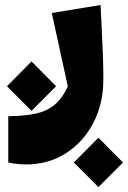

<svg xmlns="http://www.w3.org/2000/svg" viewBox="-20 -406 521 782"><path d="M256.3 -53.7 190.9 -353 389.6 -385.7Q393.6 -297.4 395 -273.9Q397.9 -213.9 399.4 -172.6Q400.9 -131.3 400.9 -81.5Q400.9 16.1 359.9 95Q318.8 173.8 247.3 218.8Q175.8 263.7 87.9 263.7Q50.8 263.7 13.7 255.9V67.4Q82.5 66.4 126.5 56.6Q170.4 46.9 201.9 21Q233.4 -4.9 256.3 -53.7ZM108.4 -155.8 208.5 -54.7 108.4 45.4 8.3 -54.7ZM380.9 154.8 481 255.9 380.9 356 280.8 255.9Z"/></svg>

Font: SG Kara Bold
Style: Regular
Weight: 400
Designer: Damoon Khanjanzadeh
Version: Version 1.000